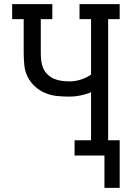

<svg xmlns="http://www.w3.org/2000/svg" viewBox="-20 -755 640 932"><path d="M487 157V0H342V-74H422V-307Q397 -297 370.5 -291.5Q344 -286 317 -286Q287 -286 257 -289Q227 -292 199.5 -303.5Q172 -315 149.5 -335.5Q127 -356 114 -382.5Q101 -409 98 -439Q95 -469 95 -499V-662H39V-735H234V-662H178V-499Q178 -480 180 -461Q182 -442 189.5 -424.5Q197 -407 211 -393.5Q225 -380 242.5 -372.5Q260 -365 279 -362.5Q298 -360 317 -360Q345 -360 372 -368.5Q399 -377 422 -393V-662H366V-735H561V-662H505V-74H561V157Z"/></svg>

Font: Iosevka HT Extended
Style: Regular
Weight: 400
Width: 7
Monospace: yes
Designer: Belleve Invis
Foundry: Belleve Invis
Version: Version 32.3.0; ttfautohint (v1.8.4)